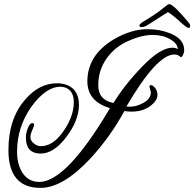

<svg xmlns="http://www.w3.org/2000/svg" viewBox="-20 -845 945 934"><path d="M714 -396 707 -423Q707 -431 715 -431Q718 -431 723 -428Q746 -411 746 -383Q746 -355 710 -328.5Q674 -302 619 -302Q602 -302 585 -305Q516 -178 417 -71Q285 69 177 69Q21 69 21 -115Q21 -267 102 -360Q170 -440 258 -440Q281 -440 305 -432Q364 -409 364 -334.5Q364 -260 303 -179Q242 -98 178 -98Q106 -98 106 -176Q106 -198 115.5 -222Q125 -246 137 -246Q146 -246 146 -237Q146 -232 137 -212Q128 -192 128 -176.5Q128 -161 144.5 -147.5Q161 -134 179 -134Q238 -134 288.5 -206.5Q339 -279 339 -348Q339 -401 301 -418Q288 -423 274 -423Q203 -423 132 -325Q63 -226 63 -108Q63 -43 91 -2Q120 40 171 40Q303 40 515 -319Q405 -352 405 -449Q405 -578 536 -655Q619 -703 697 -703Q758 -703 807 -683Q876 -656 876 -601Q876 -589 870.5 -578Q865 -567 859 -567Q846 -580 828 -580Q743 -580 595 -327Q603 -326 612 -326Q646 -326 680 -346Q714 -366 714 -396ZM532 -344Q587 -434 674 -523.5Q761 -613 819 -613Q834 -613 845 -606Q844 -634 806 -655Q772 -675 721 -675Q670 -675 603.5 -645.5Q537 -616 497.5 -559Q458 -502 458 -430Q458 -358 532 -344ZM680 -715Q658 -709 658 -722Q658 -725 668 -734Q744 -780 767 -800Q797 -825 803 -825Q818 -825 860 -778.5Q902 -732 903.5 -726.5Q905 -721 905 -719Q905 -709 897 -709Q889 -709 854 -741Q819 -773 797 -786Q791 -782 763.5 -765Q736 -748 712 -732Q688 -716 680 -715Z"/></svg>

Font: Alex Brush
Style: Regular
Weight: 400
Designer: Robert E. Leuschke
Foundry: Robert E. Leuschke
Version: Version 1.003